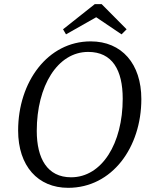

<svg xmlns="http://www.w3.org/2000/svg" viewBox="-20 -881 700 915"><path d="M304.8 14.1C514.6 14.1 653.6 -179 653.6 -408.8C653.6 -576.9 560.3 -683.8 412.2 -683.8C207.4 -683.8 66.4 -490.6 66.4 -259C66.4 -89.5 160.8 14.1 304.8 14.1ZM318.8 -36.1C205.7 -36.1 155.2 -125.4 155.2 -257.2C155.2 -471.2 254.1 -633.6 400.3 -633.6C515.3 -633.6 564.8 -547.2 564.8 -410.6C564.8 -197.6 465.9 -36.1 318.8 -36.1ZM464.5 -861.3H431.7L280.4 -741.4L294.6 -717.3L484.1 -824.7H400L559.3 -717.3L583.4 -741.4L464.5 -861.3Z"/></svg>

Font: Source Serif Variable
Style: Italic
Weight: 389
Italic angle: -12°
Designer: Frank Grießhammer
Foundry: Adobe Systems Incorporated
Version: Version 3.001;hotconv 1.0.111;makeotfexe 2.5.65597